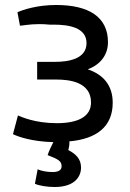

<svg xmlns="http://www.w3.org/2000/svg" viewBox="-20 -554 520 770"><path d="M327 -381C327 -316 251 -306 202 -306H129V-235H206C259 -235 345 -225 345 -143C345 -87 294 -60 208 -60C119 -60 64 -86 52 -91L32 -16C52 -6 108 14 194 16C185 33 176 53 171 68C208 83 227.1 89.9 227.1 112.1C227.1 127.7 216 135 194 136C168 136 147 132 131 125L120 183C137 191 171 196 199 196C278.2 196 305 155.7 305 117.7C305 83.1 283.3 62.7 254 48C256.5 38.1 258.3 28.9 258.3 19.3C258.3 17.2 258.2 15.1 258 13C370 3 432 -48 432 -142C432 -212 394 -255 332 -276C376 -292 413 -328 413 -385C413 -486 336 -534 205 -534C129 -534 73 -515 50 -505L60 -451C71.4 -451 96.6 -457.3 137.3 -457.3C150.3 -457.3 164.8 -456.7 181 -455C185.5 -455.1 190 -455.2 194.6 -455.2C256.8 -455.2 327 -443.6 327 -381Z"/></svg>

Font: Repo
Style: Regular
Weight: 400
Designer: Stefan Peev
Foundry: Context Ltd
Version: Version 0.000